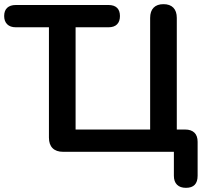

<svg xmlns="http://www.w3.org/2000/svg" viewBox="-25 -729 991 922"><path d="M868 173Q840 173 825 158Q810 143 810 115V0H278Q245 0 227.5 -17.5Q210 -35 210 -68V-598H51Q24 -598 9.5 -612.5Q-5 -627 -5 -652Q-5 -678 9.5 -691.5Q24 -705 51 -705H496Q523 -705 537 -691.5Q551 -678 551 -652Q551 -626 537 -612Q523 -598 496 -598H338V-107H696V-643Q696 -675 712.5 -692Q729 -709 760 -709Q791 -709 807.5 -692Q824 -675 824 -643V-49L766 -107H864Q893 -107 908.5 -92Q924 -77 924 -48V115Q924 173 868 173Z"/></svg>

Font: Nunito
Style: Bold
Weight: 700
Designer: Vernon Adams
Foundry: Vernon Adams
Version: Version 3.602